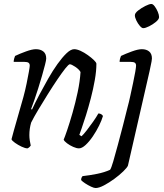

<svg xmlns="http://www.w3.org/2000/svg" viewBox="-20 -748 827 968"><path d="M119 0Q107 0 89 -8.5Q71 -17 55.5 -28Q40 -39 38 -46Q41 -59 50 -90.5Q59 -122 71.5 -166Q84 -210 98 -259Q107 -292 114 -326Q121 -360 125.5 -385.5Q130 -411 130 -417Q130 -427 124 -431.5Q118 -436 103 -436H49Q49 -444 51.5 -453Q54 -462 56 -466Q79 -477 110.5 -488.5Q142 -500 161 -500Q184 -500 198.5 -488.5Q213 -477 213 -453Q213 -445 207 -421.5Q201 -398 192 -366.5Q183 -335 172.5 -302Q162 -269 152.5 -241.5Q143 -214 137 -199L141 -195Q157 -230 178.5 -270.5Q200 -311 223 -351.5Q246 -392 270 -425.5Q294 -459 315.5 -479.5Q337 -500 354 -500Q368 -500 386.5 -491.5Q405 -483 423 -470Q441 -457 453 -445.5Q465 -434 466 -427Q466 -390 458 -344.5Q450 -299 438 -253Q426 -207 413.5 -167Q401 -127 391.5 -100.5Q382 -74 380 -68L391 -61Q401 -70 417 -90.5Q433 -111 449.5 -134.5Q466 -158 476 -176Q484 -176 490.5 -172Q497 -168 499 -163Q493 -142 479.5 -114.5Q466 -87 448 -60.5Q430 -34 411.5 -17Q393 0 378 0Q366 0 349 -7.5Q332 -15 318 -25.5Q304 -36 301 -44Q306 -55 318.5 -91.5Q331 -128 345.5 -178.5Q360 -229 371.5 -283Q383 -337 386 -385Q378 -399 359 -411.5Q340 -424 332 -424Q326 -424 309 -402.5Q292 -381 269 -347Q246 -313 221 -273Q196 -233 173.5 -195.5Q151 -158 137 -130Q128 -99 128 -67Q128 -54 130 -40.5Q132 -27 135 -14Q133 -11 129 -7Q125 -3 119 0ZM462 200Q454 200 439 193Q424 186 409.5 176.5Q395 167 389 160Q389 152 391.5 147Q394 142 396 140Q432 136 469.5 128.5Q507 121 535 108Q541 100 551 65.5Q561 31 574 -17Q587 -65 600 -115.5Q613 -166 623 -207Q630 -232 637 -265Q644 -298 651 -330Q658 -362 662 -386Q666 -410 666 -417Q666 -427 660 -431.5Q654 -436 639 -436H583Q583 -444 585.5 -453Q588 -462 590 -466Q613 -477 644.5 -488.5Q676 -500 695 -500Q718 -500 732 -488.5Q746 -477 746 -453Q746 -449 744 -437.5Q742 -426 734 -389L625 87Q621 97 601.5 116Q582 135 556 154Q530 173 504.5 186.5Q479 200 462 200ZM702 -606Q695 -606 685 -617.5Q675 -629 667.5 -644.5Q660 -660 660 -671Q660 -682 676.5 -695Q693 -708 713 -718Q733 -728 743 -728Q751 -728 760 -716Q769 -704 775.5 -688.5Q782 -673 782 -662Q782 -651 766.5 -638Q751 -625 732 -615.5Q713 -606 702 -606Z"/></svg>

Font: Texturina 72pt 72pt Regular
Style: Italic
Weight: 400
Italic angle: -11°
Designer: Guillermo Torres Carreño
Foundry: Omnibus-Type
Version: Version 1.002; ttfautohint (v1.8.3)